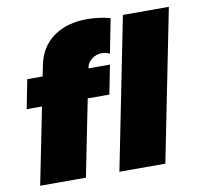

<svg xmlns="http://www.w3.org/2000/svg" viewBox="-82 -839 967 926"><g transform="rotate(-10 401.0 -376.0)"><path d="M340 -375 265 0H41L116 -375H41L69 -517H144L156 -575Q173 -658 238 -705Q303 -752 402 -752Q461 -752 516 -737L483 -569Q469 -575 461.5 -576.5Q454 -578 443 -578Q417 -578 395.5 -561.5Q374 -545 370 -523L369 -517H474L446 -375ZM577 -742H802L654 0H429Z"/></g></svg>

Font: Gontserrat Black
Style: Italic
Weight: 900
Italic angle: -11.3°
Designer: Julieta Ulanovsky
Foundry: Julieta Ulanovsky
Version: Version 6.001